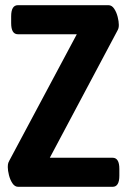

<svg xmlns="http://www.w3.org/2000/svg" viewBox="-20 -720 490 740"><path d="M50 0Q37 0 28 -13.5Q19 -27 14.5 -45Q10 -63 10 -76Q10 -79 10.5 -85.5Q11 -92 16 -101L276 -588H49Q23 -588 23 -631V-657Q23 -700 49 -700H398Q411 -700 420 -686.5Q429 -673 433.5 -655Q438 -637 438 -624Q438 -616 436.5 -611Q435 -606 431 -599L172 -112H414Q440 -112 440 -69V-43Q440 0 414 0Z"/></svg>

Font: Asap Condensed SemiBold
Style: Regular
Weight: 600
Width: 3
Designer: Pablo Cosgaya
Foundry: Omnibus-Type
Version: Version 3.001; ttfautohint (v1.8.4.7-5d5b)